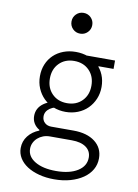

<svg xmlns="http://www.w3.org/2000/svg" viewBox="-105 -852 810 1129"><g transform="rotate(10 300.0 -287.0)"><path d="M441 -464V-490H531V-540H325ZM264 -242Q199 -242 159 -213Q119 -184 119 -137Q119 -112 131 -92.5Q143 -73 164 -61V-57Q123 -41 98.5 -9.5Q74 22 74 63Q74 95 90.5 122Q107 149 137 168.5Q167 188 208.5 199Q250 210 299 210Q352 210 395.5 197.5Q439 185 471 163Q503 141 520.5 110.5Q538 80 538 43Q538 -19 490.5 -55.5Q443 -92 362 -92H229Q205 -92 189.5 -106.5Q174 -121 174 -144Q174 -174 201.5 -193Q229 -212 274 -212L270 -225L267 -233ZM232 -34H362Q417 -34 447.5 -12Q478 10 478 49Q478 100 430 130Q382 160 301 160Q223 160 176 132Q129 104 129 57Q129 38 137 21.5Q145 5 159 -7.5Q173 -20 191.5 -27Q210 -34 232 -34ZM112 -373Q112 -334 126 -301Q140 -268 164.5 -243.5Q189 -219 223 -205.5Q257 -192 296 -192Q335 -192 369 -205.5Q403 -219 427.5 -243.5Q452 -268 466 -301Q480 -334 480 -373Q480 -412 466.5 -444.5Q453 -477 428.5 -500.5Q404 -524 370 -537Q336 -550 296 -550Q256 -550 222 -537Q188 -524 163.5 -500.5Q139 -477 125.5 -444.5Q112 -412 112 -373ZM296 -244Q241 -244 206.5 -279Q172 -314 172 -370Q172 -426 206.5 -461Q241 -496 296 -496Q351 -496 385.5 -461Q420 -426 420 -370Q420 -314 385.5 -279Q351 -244 296 -244ZM239 -722Q239 -696 257 -678Q275 -660 301 -660Q327 -660 345 -678Q363 -696 363 -722Q363 -748 345 -766Q327 -784 301 -784Q275 -784 257 -766Q239 -748 239 -722Z"/></g></svg>

Font: CommitMonoV142 ExtLt
Style: Regular
Weight: 200
Monospace: yes
Designer: Eigil Nikolajsen
Foundry: Eigil Nikolajsen
Version: Version 1.142